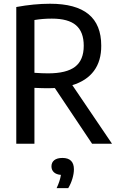

<svg xmlns="http://www.w3.org/2000/svg" viewBox="-20 -768 630 1026"><path d="M472 0 273 -297.5Q251 -296.5 238.5 -296.5Q207 -296.5 164 -298.5V0H67V-730.5Q161.5 -748 247.5 -748Q385 -748 453 -692.2Q521 -636.5 521 -524Q521.5 -442.5 482 -389.2Q442.5 -336 366.5 -313L578.5 0ZM427.5 -523.5Q427.5 -597.5 386.2 -633Q345 -668.5 257 -668.5Q207.5 -668.5 164 -661V-379Q205.5 -376 236.5 -376Q335.5 -376 381.5 -411.5Q427.5 -447 427.5 -523.5ZM375 136.5Q375 159.5 366.8 187Q358.5 214.5 344.5 237.5H282.5Q301 198 305.5 166.5Q281 164.5 268 152.5Q255 140.5 255 121Q255 100 270 88Q285 76 314 76Q344.5 76 359.8 91.5Q375 107 375 136.5Z"/></svg>

Font: Encode Sans Condensed Medium
Style: Regular
Weight: 500
Width: 3
Designer: Multiple Designers
Foundry: Impallari Type
Version: Version 2.000